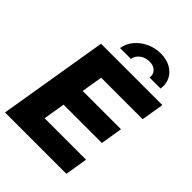

<svg xmlns="http://www.w3.org/2000/svg" viewBox="-266 -1074 1199 1199"><g transform="rotate(45 333.5 -474.5)"><path d="M4.4 0 125 -727.5H666.5L642.1 -578.1H275.4L252.4 -438H590.8L566.9 -293H228.5L204.6 -149.4H570.8L546.4 0ZM432.1 -948.7Q483.9 -948.7 520.8 -927.7Q557.6 -906.7 575 -871.6Q592.3 -836.4 585.4 -792.5H488.3Q493.2 -823.7 473.6 -843.5Q454.1 -863.3 418 -863.3Q381.8 -863.3 355.5 -843.5Q329.1 -823.7 324.2 -792.5H227.5Q234.9 -836.4 263.9 -871.6Q293 -906.7 336.9 -927.7Q380.9 -948.7 432.1 -948.7Z"/></g></svg>

Font: Inter Display ExtraBold
Style: Italic
Weight: 800
Italic angle: -9.39999°
Designer: Rasmus Andersson
Foundry: rsms
Version: Version 4.000;git-a52131595